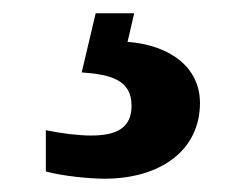

<svg xmlns="http://www.w3.org/2000/svg" viewBox="-20 -29 373 289"><path d="M137 240C222 240 281 197 281 126C281 73 237 39 172 34L182 -9H124L103 80C146 83 178 91 178 130C178 164 155 175 117 175C99 175 73 172 49 167V229C73 236 116 240 137 240Z"/></svg>

Font: Noto Serif Hentaigana Bold
Style: Regular
Weight: 700
Designer: Kazuhiro Yamada
Foundry: nipponia
Version: Version 1.000